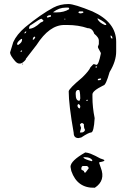

<svg xmlns="http://www.w3.org/2000/svg" viewBox="-20 -925 596 940"><path d="M315.4 -905.3Q343.8 -905.3 432.6 -869.1Q548.8 -816.4 548.8 -720.7V-672.9Q548.8 -625 516.6 -572.3Q498 -506.8 486.3 -506.8Q432.6 -480.5 432.6 -462.9V-449.2Q432.6 -399.4 443.4 -346.7Q439.5 -276.4 425.8 -276.4Q415 -276.4 377.9 -252L364.3 -249Q340.8 -249 340.8 -274.4Q316.4 -413.1 316.4 -477.5Q316.4 -490.2 381.8 -544.9Q416 -578.1 422.9 -595.7Q436.5 -611.3 439.5 -611.3L452.1 -607.4Q462.9 -607.4 473.6 -662.1V-666L460 -691.4V-695.3H459L463.9 -709V-727.5Q463.9 -741.2 441.4 -759.8Q432.6 -787.1 409.2 -787.1Q364.3 -802.7 308.6 -802.7H294.9Q221.7 -802.7 159.2 -705.1L106.4 -636.7V-633.8Q78.1 -597.7 53.7 -626Q29.3 -654.3 29.3 -668L44.9 -718.8Q61.5 -755.9 103.5 -792Q180.7 -855.5 241.2 -887.7Q274.4 -905.3 315.4 -905.3ZM241.2 -866.2V-864.3H256.8Q293 -864.3 318.4 -879.9V-884.8L315.4 -887.7H301.8Q269.5 -887.7 241.2 -866.2ZM364.3 -866.2V-864.3Q364.3 -860.4 373 -859.4Q388.7 -860.4 388.7 -866.2L384.8 -869.1H368.2ZM209 -841.8 212.9 -838.9 229.5 -843.8V-850.6H226.6Q212.9 -850.6 209 -841.8ZM459 -835 457 -833Q465.8 -813.5 493.2 -802.7H500V-804.7Q500 -813.5 459 -835ZM122.1 -784.2Q146.5 -784.2 178.7 -814.5Q192.4 -819.3 192.4 -823.2V-825.2L183.6 -833H181.6Q175.8 -833 131.8 -802.7Q122.1 -798.8 122.1 -784.2ZM294.9 -833V-830.1H299.8V-833ZM99.6 -764.6V-761.7H101.6Q108.4 -763.7 108.4 -771.5H106.4ZM521.5 -751V-748Q521.5 -738.3 528.3 -736.3H530.3V-737.3Q530.3 -747.1 523.4 -751ZM140.6 -732.4V-730.5H142.6Q148.4 -732.4 152.3 -741.2V-743.2L149.4 -746.1Q140.6 -742.2 140.6 -732.4ZM63.5 -709V-707L69.3 -705.1Q87.9 -716.8 87.9 -729.5V-734.4H84Q63.5 -719.7 63.5 -709ZM81.1 -674.8V-670.9H84L87.9 -674.8V-677.7H84ZM92.8 -613.3V-609.4H89.8V-613.3ZM448.2 -599.6V-593.8H452.1L455.1 -597.7V-599.6ZM459 -536.1V-532.2H461.9Q474.6 -532.2 475.6 -539.1L473.6 -541H472.7Q459 -540 459 -536.1ZM350.6 -467.8V-463.9Q350.6 -431.6 368.2 -431.6Q371.1 -431.6 373 -443.4Q372.1 -484.4 366.2 -484.4H359.4Q350.6 -480.5 350.6 -467.8ZM402.3 -433.6V-431.6H409.2V-436.5H405.3ZM359.4 -411.1V-408.2Q359.4 -398.4 368.2 -394.5H371.1L373 -402.3Q373 -411.1 364.3 -416ZM371.1 -315.4 377 -298.8 371.1 -276.4H379.9Q389.6 -276.4 395.5 -286.1V-292Q390.6 -295.9 390.6 -317.4L383.8 -322.3H377.9ZM397.5 -178.7Q419.9 -177.7 470.7 -149.4Q491.2 -143.6 491.2 -139.6Q491.2 -134.8 466.8 -130.9L465.8 -128.9V-126L473.6 -103.5Q498 -41 444.3 -5.9Q358.4 -2.9 329.1 -87.9L325.2 -108.4Q325.2 -137.7 397.5 -178.7ZM388.7 -155.3V-153.3Q392.6 -145.5 429.7 -135.7L431.6 -137.7V-141.6Q420.9 -155.3 397.5 -155.3ZM377.9 -96.7Q377.9 -93.8 390.6 -87.9Q391.6 -80.1 395.5 -80.1H398.4L414.1 -100.6Q414.1 -108.4 405.3 -112.3H384.8Q377.9 -109.4 377.9 -96.7Z"/></svg>

Font: Love Ya Like A Sister
Style: Regular
Weight: 400
Designer: Kimberly Geswein
Foundry: Kimberly Geswein
Version: Version 1.002 2007